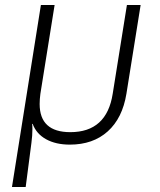

<svg xmlns="http://www.w3.org/2000/svg" viewBox="-20 -570 640 770"><path d="M28 180 144 -550H199L142 -194Q139 -172 139 -153Q139 -40 262 -40Q408 -40 432 -194L489 -550H544L487 -194Q471 -96 412 -43Q353 10 260 10Q204 10 165 -11.5Q126 -33 111 -73H108Q110 -73 110 -53Q110 -26 106 3L83 180Z"/></svg>

Font: JetBrains Mono Extra Light
Style: Italic
Weight: 200
Italic angle: -9°
Monospace: yes
Designer: Philipp Nurullin, Konstantin Bulenkov
Foundry: JetBrains
Version: 2.002